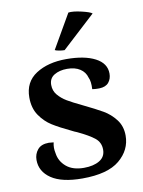

<svg xmlns="http://www.w3.org/2000/svg" viewBox="-85 -794 643 866"><g transform="rotate(-10 237.0 -360.5)"><path d="M32 -104Q32 -131 48.5 -151Q65 -171 100 -171Q106 -171 122 -169Q119 -157 119 -144Q119 -133 122 -119Q127 -82 156.5 -57Q186 -32 237 -32Q281 -32 308.5 -48.5Q336 -65 336 -98Q336 -131 311.5 -151Q287 -171 234 -196Q221 -201 212 -206Q159 -231 127 -251Q95 -271 72 -304.5Q49 -338 49 -387Q49 -458 104 -493.5Q159 -529 243 -529Q326 -529 375 -503.5Q424 -478 424 -431Q424 -407 410.5 -390.5Q397 -374 368 -373H358Q349 -373 335 -375Q337 -411 328 -429Q321 -455 298 -470Q275 -485 239 -485Q204 -485 180 -470.5Q156 -456 156 -426Q156 -399 172.5 -379.5Q189 -360 212.5 -346Q236 -332 280 -311Q336 -284 368 -265.5Q400 -247 423.5 -216.5Q447 -186 447 -143Q447 -77 392.5 -31.5Q338 14 222 14Q128 14 80 -18.5Q32 -51 32 -104ZM243 -570Q231 -570 217.5 -572.5Q204 -575 199 -578L289 -734Q310 -737 348.5 -728Q387 -719 396 -711Z"/></g></svg>

Font: Arima Madurai ExtraBold
Style: Regular
Weight: 800
Designer: Joana Correia and Natanael Gama
Foundry: NDISCOVER
Version: Version 1.019